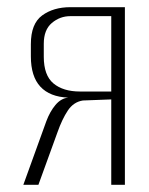

<svg xmlns="http://www.w3.org/2000/svg" viewBox="-20 -515 416 535"><path d="M45 0 109 -177Q119 -204 134.5 -222.5Q150 -241 170 -243Q119 -245 92.5 -273.5Q66 -302 66 -358V-392Q66 -449 97.5 -472Q129 -495 176 -495H328V0H290V-238L211 -235Q185 -231 169 -207Q153 -183 140 -146L87 0ZM203 -260H290V-470H176Q147 -470 124.5 -451Q102 -432 102 -393V-357Q102 -305 129 -282.5Q156 -260 203 -260Z"/></svg>

Font: Alumni Sans ExtraLight
Style: Regular
Weight: 250
Version: Version 1.018